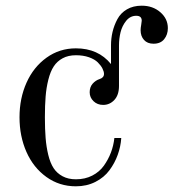

<svg xmlns="http://www.w3.org/2000/svg" viewBox="-20 -636 604 668"><path d="M244.1 -467.8Q321.8 -467.8 366.2 -413.1V-478Q366.2 -502.4 371.6 -525.1Q377 -547.9 388.4 -569.3Q399.9 -590.8 421.6 -603.5Q443.4 -616.2 473.1 -616.2Q511.7 -616.2 537.8 -593.5Q564 -570.8 564 -538.1Q564 -515.6 551.3 -499.8Q538.6 -483.9 514.2 -483.9Q492.7 -483.9 481 -497.1Q469.2 -510.3 469.2 -530.8Q469.2 -538.6 471.2 -549.3Q473.1 -560.1 473.1 -564Q473.1 -581.1 454.1 -581.1Q433.1 -581.1 418.9 -563.5Q404.8 -545.9 399.4 -523.7Q394 -501.5 394 -478V-336.9Q394 -305.7 377.9 -288.3Q361.8 -271 338.9 -271Q318.8 -271 305.4 -283.9Q292 -296.9 292 -314.9Q292 -333 302.2 -344.7Q312.5 -356.4 326.2 -360.8Q341.8 -365.7 341.8 -378.9Q341.8 -387.2 336.4 -397.7Q331.1 -408.2 320.3 -418.9Q309.6 -429.7 289.6 -436.8Q269.5 -443.8 244.1 -443.8Q217.3 -443.8 198 -433.3Q178.7 -422.9 167 -405Q155.3 -387.2 148.2 -358.9Q141.1 -330.6 138.7 -300Q136.2 -269.5 136.2 -228Q136.2 -186.5 138.7 -156Q141.1 -125.5 147.9 -97.2Q154.8 -68.8 166.5 -51Q178.2 -33.2 197.8 -22.7Q217.3 -12.2 244.1 -12.2Q275.9 -12.2 301 -25.1Q326.2 -38.1 341.6 -59.8Q356.9 -81.5 366 -105.5Q375 -129.4 377.9 -155.8H401.9Q399.9 -126 389.6 -97.4Q379.4 -68.8 360.8 -43.7Q342.3 -18.6 312 -3.2Q281.7 12.2 244.1 12.2Q186.5 12.2 141.4 -20.3Q96.2 -52.7 72 -107.4Q47.9 -162.1 47.9 -228Q47.9 -293.9 72.3 -348.4Q96.7 -402.8 141.8 -435.3Q187 -467.8 244.1 -467.8Z"/></svg>

Font: Flanker Steampunk
Style: Regular
Weight: 400
Designer: Alexey Kryukov, Leonardo Di Lena
Foundry: Alexey Kryukov, Leonardo Di Lena
Version: 1.210